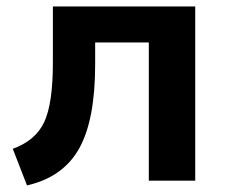

<svg xmlns="http://www.w3.org/2000/svg" viewBox="-20 -559 700 594"><path d="M19.5 -98.6Q89.8 -124 116.7 -181.2Q143.6 -238.3 143.6 -365.2V-539.1H584V0H440.4V-427.7H274.4V-359.4Q274.4 -187.5 224.6 -99.1Q174.8 -10.7 63.5 14.6Z"/></svg>

Font: Min Sans Bold
Style: Regular
Weight: 700
Designer: Jinseong-Kim, NotoSansCJK, Nunito
Foundry: Jinseong-Kim
Version: Version 1.400;Glyphs 3.1.2 (3151)